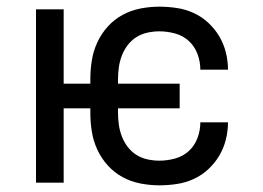

<svg xmlns="http://www.w3.org/2000/svg" viewBox="-20 -548 790 576"><path d="M458 8Q430 8 401.5 2.5Q373 -3 348 -16.5Q323 -30 303.5 -51.5Q284 -73 272 -99Q260 -125 255.5 -153Q251 -181 251 -210V-223H171V0H88V-520H171V-297H251V-310Q251 -339 255.5 -367Q260 -395 272 -421Q284 -447 303.5 -468.5Q323 -490 348 -503.5Q373 -517 401.5 -522.5Q430 -528 458 -528Q484 -528 510.5 -524Q537 -520 561 -509Q585 -498 604.5 -480Q624 -462 637.5 -439.5Q651 -417 657.5 -391Q664 -365 664 -339H581Q581 -363 572.5 -386Q564 -409 546.5 -425Q529 -441 505.5 -447.5Q482 -454 458 -454Q440 -454 422 -450Q404 -446 389 -436.5Q374 -427 363 -412.5Q352 -398 345.5 -381Q339 -364 336.5 -346Q334 -328 334 -310V-297H519V-223H334V-210Q334 -192 336.5 -174Q339 -156 345.5 -139Q352 -122 363 -107.5Q374 -93 389 -83.5Q404 -74 422 -70Q440 -66 458 -66Q482 -66 505.5 -72.5Q529 -79 546.5 -95Q564 -111 572.5 -134Q581 -157 581 -181H664Q664 -155 657.5 -129Q651 -103 637.5 -80.5Q624 -58 604.5 -40Q585 -22 561 -11Q537 0 510.5 4Q484 8 458 8Z"/></svg>

Font: Iosevka Aile
Style: Regular
Weight: 400
Designer: Belleve Invis
Foundry: Belleve Invis
Version: Version 28.0.1; ttfautohint (v1.8.4)